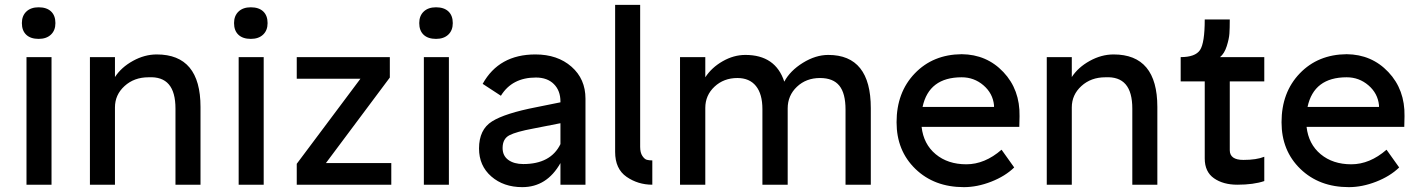

<svg xmlns="http://www.w3.org/2000/svg" viewBox="-20 -760 5839 790"><path d="M89 0V-525H192V0ZM70 -665Q70 -695 88.5 -712.5Q107 -730 139 -730Q172 -730 190 -713Q208 -696 208 -665Q208 -635 189.5 -617.5Q171 -600 139 -600Q106 -600 88 -617Q70 -634 70 -665Z M350 0V-525H453V-443Q479 -483 527 -509.5Q575 -536 625 -536Q805 -536 805 -320V0H702V-313Q702 -381 674.5 -413Q647 -445 591 -442Q532 -442 492.5 -406Q453 -370 453 -318V0H402Z M962 0V-525H1065V0ZM943 -665Q943 -695 961.5 -712.5Q980 -730 1012 -730Q1045 -730 1063 -713Q1081 -696 1081 -665Q1081 -635 1062.5 -617.5Q1044 -600 1012 -600Q979 -600 961 -617Q943 -634 943 -665Z M1201 0V-86L1463 -436H1201V-525H1584V-441L1321 -89H1590V0Z M1724 0V-525H1827V0ZM1705 -665Q1705 -695 1723.5 -712.5Q1742 -730 1774 -730Q1807 -730 1825 -713Q1843 -696 1843 -665Q1843 -635 1824.5 -617.5Q1806 -600 1774 -600Q1741 -600 1723 -617Q1705 -634 1705 -665Z M2286 -342Q2286 -387 2259 -414Q2232 -441 2185 -441Q2087 -441 2041 -366L1966 -415Q2033 -536 2183 -536Q2274 -536 2331.5 -485.5Q2389 -435 2389 -354V0H2286V-89Q2230 10 2129 10Q2052 10 2001.5 -34Q1951 -78 1951 -149Q1951 -227 2004.5 -260.5Q2058 -294 2187 -319L2286 -339ZM2048 -151Q2048 -119 2071.5 -102Q2095 -85 2133 -85Q2246 -85 2286 -167V-253L2174 -231Q2104 -218 2076 -203.5Q2048 -189 2048 -151Z M2511 -135V-740H2614V-156Q2614 -132 2623 -118.5Q2632 -105 2641.5 -102.5Q2651 -100 2664 -100V0Q2605 0 2558 -32.5Q2511 -65 2511 -135Z M2778 0V-525H2882V-442Q2908 -482 2953.5 -508Q2999 -534 3047 -534Q3171 -534 3207 -424Q3231 -469 3283.5 -501.5Q3336 -534 3388 -534Q3563 -534 3563 -315V0H3459V-309Q3459 -376 3433.5 -407.5Q3408 -439 3354 -439Q3297 -439 3259 -403Q3221 -367 3221 -314V0H3117V-311Q3117 -373 3090.5 -406Q3064 -439 3014 -439Q2958 -439 2920 -403.5Q2882 -368 2882 -316V0Z M3946 10Q3824 10 3746.5 -65Q3669 -140 3669 -257Q3669 -380 3744 -458Q3819 -536 3937 -537Q4040 -536 4108.5 -463.5Q4177 -391 4175 -282L4174 -238H3772Q3780 -167 3830 -125.5Q3880 -84 3956 -84Q4032 -84 4101 -144L4153 -71Q4116 -35 4058.5 -12.5Q4001 10 3946 10ZM3776 -320H4070V-327Q4065 -376 4026.5 -409Q3988 -442 3937 -442Q3802 -442 3776 -320Z M4287 0V-525H4390V-443Q4416 -483 4464 -509.5Q4512 -536 4562 -536Q4742 -536 4742 -320V0H4639V-313Q4639 -381 4611.5 -413Q4584 -445 4528 -442Q4469 -442 4429.5 -406Q4390 -370 4390 -318V0H4339Z M5182 -15Q5138 0 5071 0Q5013 0 4975 -26.5Q4937 -53 4937 -108V-425H4838V-525Q4898 -525 4917.5 -554Q4937 -583 4937 -680H5040Q5040 -643 5038.5 -621.5Q5037 -600 5027.5 -570Q5018 -540 5000 -525H5182V-425H5040V-142Q5040 -102 5096 -102Q5150 -102 5182 -115Z M5530 10Q5408 10 5330.5 -65Q5253 -140 5253 -257Q5253 -380 5328 -458Q5403 -536 5521 -537Q5624 -536 5692.5 -463.5Q5761 -391 5759 -282L5758 -238H5356Q5364 -167 5414 -125.5Q5464 -84 5540 -84Q5616 -84 5685 -144L5737 -71Q5700 -35 5642.5 -12.5Q5585 10 5530 10ZM5360 -320H5654V-327Q5649 -376 5610.5 -409Q5572 -442 5521 -442Q5386 -442 5360 -320Z"/></svg>

Font: Easer Grotesk
Style: Regular
Weight: 400
Designer: Boardeaser, Bonnie Shaver-Troup, Thomas Jockin
Foundry: Lexend
Version: Version 1.008;Glyphs 3.1.2 (3151)